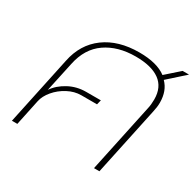

<svg xmlns="http://www.w3.org/2000/svg" viewBox="-130 -717 873 859"><g transform="rotate(30 306.5 -287.5)"><path d="M105 -353Q124 -447 194 -498.5Q264 -550 372 -550Q463 -550 511 -514L580 -575H613L527 -498Q563 -462 563 -401Q563 -379 557 -353L482 0H454L529 -353Q534 -374 534 -401Q534 -464 491 -495Q448 -526 367 -526Q275 -526 213 -483Q151 -440 133 -353L100 -200Q123 -234 164 -256Q205 -278 253 -278H329L323 -254H242Q207 -254 173 -236Q139 -218 115.5 -190Q92 -162 86 -133L58 0H30Z"/></g></svg>

Font: Prompt Thin
Style: Italic
Weight: 250
Italic angle: -12°
Designer: Katatrad Team
Foundry: CadsonDemak
Version: Version 1.001